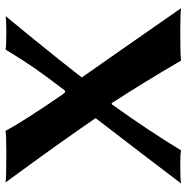

<svg xmlns="http://www.w3.org/2000/svg" viewBox="-10 -678 691 712"><g transform="rotate(-90 336.0 -322.5)"><path d="M661.1 2.9Q641.1 0 573.2 0Q487.3 0 466.8 2.9Q388.7 -131.3 311.5 -250.5Q308.1 -257.3 303.7 -252.4Q209 -120.6 133.8 2.9Q121.6 0 81.1 0Q22.9 0 11.2 2.9Q99.1 -113.3 253.4 -314Q168.9 -438 15.1 -647.9Q34.2 -645 124 -645Q186 -645 206.1 -647.9Q242.2 -580.6 340.8 -437Q347.2 -428.7 349.6 -427.2Q352.1 -425.8 356.4 -428.7Q410.6 -499.5 439.5 -541.3Q468.3 -583 507.8 -647.9Q520 -645 574.2 -645Q620.1 -645 631.8 -647.9Q631.3 -647.5 546.6 -543.7Q461.9 -439.9 404.3 -365.2Q419.4 -343.3 510.5 -213.4Q601.6 -83.5 661.1 2.9Z"/></g></svg>

Font: Linux Biolinum O
Style: Bold
Weight: 700
Designer: Philipp H. Poll
Foundry: Philipp H. Poll
Version: Version 1.3.2